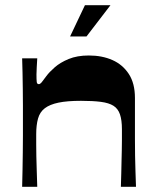

<svg xmlns="http://www.w3.org/2000/svg" viewBox="-20 -717 608 737"><path d="M65 0Q66 -33 66.5 -66Q67 -99 67.5 -132Q68 -165 68 -195.5Q68 -226 68 -253Q68 -280 68 -311.5Q68 -343 67.5 -375Q67 -407 66.5 -437.5Q66 -468 65 -493H123Q122 -475 121 -458.5Q120 -442 120 -431Q120 -411 121 -402.5Q122 -394 129 -394Q134 -394 139.5 -400.5Q145 -407 158 -425Q169 -440 190 -458.5Q211 -477 243.5 -490.5Q276 -504 321 -504Q372 -504 411.5 -486.5Q451 -469 474.5 -433Q498 -397 498 -341Q498 -295 498 -255.5Q498 -216 498 -182.5Q498 -149 498.5 -119Q499 -89 500 -60Q501 -31 502 0H444Q445 -28 445.5 -52Q446 -76 446.5 -98Q447 -120 447.5 -140Q448 -160 448 -180Q448 -200 448 -221Q448 -256 440.5 -278Q433 -300 415.5 -311Q398 -322 367.5 -326Q337 -330 291 -330Q238 -330 204.5 -323Q171 -316 152 -301.5Q133 -287 126 -262Q119 -237 119 -202Q119 -184 119 -163Q119 -142 119.5 -117Q120 -92 121 -63Q122 -34 123 0ZM249 -577 306 -697H404L312 -577Z"/></svg>

Font: Ojuju ExtraLight
Style: Bold
Weight: 700
Version: Version 1.000